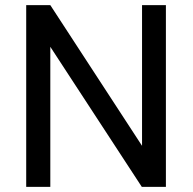

<svg xmlns="http://www.w3.org/2000/svg" viewBox="-20 -731 753 751"><path d="M628.9 -710.9H535.6V-160.6L176.8 -710.9H82.5V0H176.8V-547.9L534.7 0H628.9Z"/></svg>

Font: Nahid
Style: Regular
Weight: 400
Foundry: DejaVu fonts team - Redesigned by Saber Rastikerdar
Version: Version 0.3.0